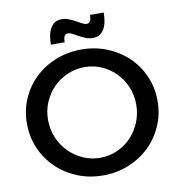

<svg xmlns="http://www.w3.org/2000/svg" viewBox="-95 -980 1000 1074"><g transform="rotate(-10 405.0 -442.5)"><path d="M405 -707Q483.5 -707 551.2 -679.5Q619 -652 669 -604Q719 -556 747.5 -491Q776 -426 776 -351Q776 -275.5 747.5 -210Q719 -144.5 669 -96Q619 -47.5 551.2 -19.8Q483.5 8 405 8Q326.5 8 258.8 -19.8Q191 -47.5 141 -96Q91 -144.5 62.5 -210Q34 -275.5 34 -351Q34 -426.5 62.5 -491.5Q91 -556.5 141 -604.5Q191 -652.5 258.8 -679.8Q326.5 -707 405 -707ZM406 -607Q354.5 -607 308.5 -587Q262.5 -567 228.2 -532.5Q194 -498 174 -451.2Q154 -404.5 154 -351Q154 -297 174 -249.8Q194 -202.5 228.5 -167.5Q263 -132.5 308.8 -112.2Q354.5 -92 406 -92Q457.5 -92 502.8 -112.2Q548 -132.5 581.8 -167.5Q615.5 -202.5 635.2 -249.8Q655 -297 655 -351Q655 -404.5 635.2 -451.2Q615.5 -498 581.8 -532.5Q548 -567 502.8 -587Q457.5 -607 406 -607ZM565 -889Q565 -864 561 -840.5Q557 -817 547.2 -799Q537.5 -781 521.5 -770Q505.5 -759 481 -759Q460 -759 440.8 -766.8Q421.5 -774.5 404.5 -784Q387.5 -793.5 373.2 -801.2Q359 -809 348 -809Q331 -809 326 -795.5Q321 -782 321 -763H243Q243 -788 247 -811.5Q251 -835 260.8 -853Q270.5 -871 286.5 -882Q302.5 -893 327 -893Q348 -893 367.2 -885.2Q386.5 -877.5 403.5 -868Q420.5 -858.5 434.8 -850.8Q449 -843 460 -843Q468.5 -843 473.8 -846.8Q479 -850.5 482 -856.8Q485 -863 486 -871.2Q487 -879.5 487 -889Z"/></g></svg>

Font: Argentum Sans
Style: Regular
Weight: 400
Designer: Julieta Ulanovsky, Owen Earl, Chris M. Simpson, Rasmus Andersson, Cristiano Sobral
Foundry: The Argentum Sans Project Authors
Version: Version 3.135; ttfautohint (v1.8.4.7-5d5b-dirty)